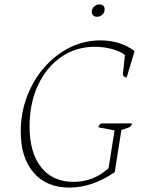

<svg xmlns="http://www.w3.org/2000/svg" viewBox="-20 -838 667 870"><path d="M114 -265Q114 -146 166.5 -80Q219 -14 313 -14Q404 -14 472 -76L499 -247L426 -261Q429 -279 445 -279H578Q576 -264 560 -259L530 -249L500 -58Q398 12 294 12Q191 12 132.5 -55.5Q74 -123 74 -242Q74 -326 102.5 -401Q131 -476 181 -533Q231 -590 296 -622.5Q361 -655 435 -655Q524 -655 590 -607L554 -487Q547 -487 541.5 -492Q536 -497 537 -503L546 -589Q526 -605 488.5 -615.5Q451 -626 410 -626Q324 -626 257 -579.5Q190 -533 152 -451.5Q114 -370 114 -265ZM420 -762Q408 -762 402 -768.5Q396 -775 396 -784Q396 -800 407.5 -809Q419 -818 429 -818Q454 -818 454 -796Q454 -780 443 -771Q432 -762 420 -762Z"/></svg>

Font: Petrona Thin
Style: Italic
Weight: 100
Italic angle: -9°
Designer: Ringo R. Seeber
Foundry: Ringo R. Seeber
Version: Version 2.001; ttfautohint (v1.8.3)